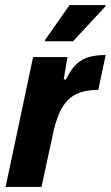

<svg xmlns="http://www.w3.org/2000/svg" viewBox="-20 -734 435 754"><path d="M2 0 110 -510H245L230 -422H239Q258 -461 279.5 -481.5Q301 -502 329.5 -510Q358 -518 395 -518L366 -381Q325 -381 295.5 -371Q266 -361 245.5 -340Q225 -319 210.5 -284Q196 -249 186 -199L143 0ZM156 -572 157 -577 253 -714H395L394 -709L267 -572Z"/></svg>

Font: Saira SemiCondensed
Style: Bold Italic
Weight: 700
Width: 4
Italic angle: -12°
Designer: Hector Gatti with collaboration of the Omnibus-Type team
Foundry: Omnibus-Type
Version: Version 1.101